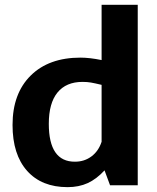

<svg xmlns="http://www.w3.org/2000/svg" viewBox="-20 -772 655 799"><path d="M415 -63Q381.8 -26.9 345 -10Q308.1 6.8 261.2 6.8Q153.3 6.8 92.8 -61Q32.2 -128.9 32.2 -252Q32.2 -382.8 107.7 -457.5Q183.1 -532.2 314.9 -532.2Q353 -532.2 402.8 -522V-752H553.2V-1H438ZM402.8 -182.1V-418.9Q374 -425.8 358.4 -428.5Q342.8 -431.2 323.2 -431.2Q255.4 -431.2 219.2 -387Q183.1 -342.8 183.1 -256.8Q183.1 -98.6 292 -99.1Q331.1 -99.1 360.6 -121.1Q390.1 -143.1 402.8 -182.1Z"/></svg>

Font: Sarala
Style: Bold
Weight: 700
Designer: Andres Torresi
Foundry: Huerta Tipografica
Version: Version 1.004;PS 001.003;hotconv 1.0.70;makeotf.lib2.5.58329